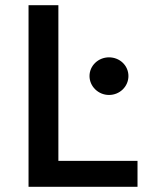

<svg xmlns="http://www.w3.org/2000/svg" viewBox="-20 -720 565 740"><path d="M90 -700V0H510V-100H205V-700ZM400 -499C359 -499 325 -467 325 -427C325 -387 359 -354 400 -354C442 -354 475 -387 475 -427C475 -467 442 -499 400 -499Z"/></svg>

Font: Goli Medium
Style: Regular
Weight: 500
Designer: jaikishan Patel
Foundry: MagicType
Version: Version 1.000;Glyphs 3.2 (3242)